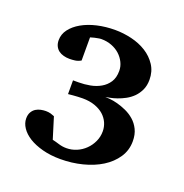

<svg xmlns="http://www.w3.org/2000/svg" viewBox="-86 -873 554 578"><g transform="rotate(20 190.5 -584.0)"><path d="M353 -498Q353 -468.8 337.4 -445.6Q321.8 -422.4 295.9 -406.2Q270 -390.1 236.3 -381.6Q202.6 -373 166 -373Q134.3 -373 108.6 -379.9Q83 -386.7 64.9 -397.9Q46.9 -409.2 37.4 -423.6Q27.8 -438 27.8 -453.1Q27.8 -465.3 32.5 -473.4Q37.1 -481.4 44.4 -486.1Q51.8 -490.7 60.3 -492.4Q68.8 -494.1 76.2 -494.1Q84.5 -494.1 91.6 -492.2Q98.6 -490.2 104 -487.8L125 -419.9Q135.7 -417.5 147.5 -413.8Q159.2 -410.2 171.9 -410.2Q188.5 -410.2 204.1 -416.7Q219.7 -423.3 231.7 -435.1Q243.7 -446.8 250.7 -462.2Q257.8 -477.5 257.8 -495.1Q257.8 -509.3 252 -522.5Q246.1 -535.6 234.9 -545.7Q223.6 -555.7 206.5 -561.8Q189.5 -567.9 167 -567.9Q159.2 -567.9 151.4 -567.4Q143.6 -566.9 136.7 -566.4Q128.9 -565.4 121.1 -564.9V-608.9H139.2Q157.2 -608.9 175.5 -612.3Q193.8 -615.7 208.7 -624.3Q223.6 -632.8 232.9 -647Q242.2 -661.1 242.2 -683.1Q242.2 -697.3 235.8 -710.2Q229.5 -723.1 218.5 -733.2Q207.5 -743.2 192.4 -749Q177.2 -754.9 159.2 -754.9Q154.3 -754.9 148.7 -753.7Q143.1 -752.4 137.7 -751.5Q131.8 -749.5 125 -748V-673.8Q115.7 -668.5 106.4 -667.2Q97.2 -666 88.9 -666Q78.6 -666 69.6 -668.5Q60.5 -670.9 53.7 -676Q46.9 -681.2 43 -689.2Q39.1 -697.3 39.1 -708Q39.1 -727.1 51 -742.9Q63 -758.8 83.5 -770.5Q104 -782.2 131.3 -788.6Q158.7 -794.9 189 -794.9Q215.3 -794.9 241.9 -788.6Q268.6 -782.2 289.6 -769Q310.5 -755.9 323.7 -735.8Q336.9 -715.8 336.9 -689Q336.9 -670.4 330.3 -656.2Q323.7 -642.1 313.5 -631.8Q303.2 -621.6 290.5 -614.7Q277.8 -607.9 265.9 -603.8Q253.9 -599.6 243.7 -597.7Q234.9 -595.7 229.5 -595.2Q234.4 -595.2 244.1 -594.2Q255.4 -593.3 269.3 -589.6Q283.2 -585.9 297.9 -579.3Q312.5 -572.8 325 -562Q337.4 -551.3 345.2 -535.4Q353 -519.5 353 -498Z"/></g></svg>

Font: Charis SIL Viet
Style: Bold
Weight: 700
Foundry: SIL International
Version: Version 5.000